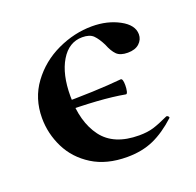

<svg xmlns="http://www.w3.org/2000/svg" viewBox="-82 -481 590 579"><g transform="rotate(-20 212.5 -191.5)"><path d="M85 -181V-207Q214 -207 295 -215Q302 -215 302 -194Q302 -183 300 -174.5Q298 -166 294 -167Q218 -181 85 -181ZM32 -186Q32 -249 67 -296.5Q102 -344 156.5 -369.5Q211 -395 268 -395Q317 -395 355 -374.5Q393 -354 393 -324Q393 -307 380 -295Q367 -283 343 -283Q319 -283 307.5 -294.5Q296 -306 287 -329Q276 -351 264.5 -362.5Q253 -374 229 -374Q186 -374 160.5 -331.5Q135 -289 135 -219Q135 -136 172 -86.5Q209 -37 290 -37Q317 -37 336.5 -43Q356 -49 386 -63H387Q390 -63 392.5 -60Q395 -57 393 -55Q356 -21 319 -4.5Q282 12 234 12Q168 12 122.5 -16.5Q77 -45 54.5 -90.5Q32 -136 32 -186Z"/></g></svg>

Font: Cormorant Infant
Style: Bold
Weight: 700
Designer: Christian Thalmann (Catharsis Fonts)
Foundry: Catharsis Fonts
Version: Version 4.000